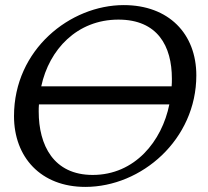

<svg xmlns="http://www.w3.org/2000/svg" viewBox="-20 -717 816 754"><path d="M35 -261C35 -100 140 17 315 17C536 17 751 -169 751 -421C751 -585 642 -697 466 -697C256 -697 35 -523 35 -261ZM132 -279C132 -288 132 -298 133 -307H645C616 -163 510 -30 344 -30C190 -30 132 -147 132 -279ZM142 -378C173 -523 283 -640 445 -640C599 -640 655 -536 655 -408C655 -398 655 -388 654 -378Z"/></svg>

Font: KpSans
Style: Italic
Weight: 400
Italic angle: -11°
Version: Version 0.66